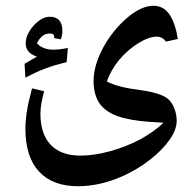

<svg xmlns="http://www.w3.org/2000/svg" viewBox="-20 -525 670 665"><path d="M250 120Q162 120 115 69Q68 18 68 -79Q68 -106 73 -138.5Q78 -171 91 -219L133 -209Q120 -162 120 -132Q120 -61 155.5 -23.5Q191 14 259 14Q306 14 362 -1.5Q418 -17 467 -43Q490 -56 510 -70Q530 -84 546 -100Q534 -101 522 -101.5Q510 -102 498 -103Q429 -108 388 -122.5Q347 -137 326 -165Q304 -196 304 -245Q304 -280 319 -320Q334 -360 360.5 -397.5Q387 -435 420 -463Q469 -505 512 -505Q546 -505 566.5 -475.5Q587 -446 596 -390L555 -381Q542 -398 523 -398Q496 -398 460 -376Q424 -354 393 -318Q364 -282 350 -243Q368 -233 397 -225.5Q426 -218 465 -213Q533 -204 560 -184Q575 -172 583.5 -150.5Q592 -129 592 -107Q592 -76 567.5 -41Q543 -6 500.5 27.5Q458 61 405 85Q326 120 250 120ZM68 -256 65 -304 108 -329Q69 -341 69 -375Q69 -396 82 -417Q95 -438 114 -452.5Q133 -467 152 -467Q196 -467 196 -418Q196 -400 190 -389L167 -393L168 -397Q168 -409 153 -409Q124 -409 108 -375Q128 -353 165 -353Q187 -353 215 -359L211 -310Q167 -299 137.5 -288Q108 -277 68 -256Z"/></svg>

Font: Noto Naskh Arabic UI Semi
Style: Bold
Weight: 700
Designer: Monotype Design Team, David Williams, Mohamad Dakak and Nizar Qandah
Foundry: Monotype Imaging Inc.
Version: Version 2.014; ttfautohint (v1.8.4.7-5d5b)